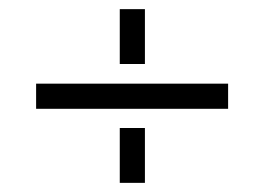

<svg xmlns="http://www.w3.org/2000/svg" viewBox="-20 -481 578 420"><path d="M59 -243V-298H479V-243ZM242 -81V-201H297V-81ZM242 -341V-461H297V-341Z"/></svg>

Font: Mohave Light
Style: Regular
Weight: 300
Designer: Gumpita Rahayu
Foundry: Tokotype
Version: Version 2.003